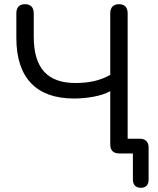

<svg xmlns="http://www.w3.org/2000/svg" viewBox="-20 -732 755 916"><path d="M506 -297V-43C506 -14 521 0 548 0H614V125C614 150 628 164 652 164C676 164 689 150 689 125V-28C689 -55 674 -70 648 -70H589V-669C589 -697 574 -712 548 -712C521 -712 506 -697 506 -669V-375C457 -346 399 -336 340 -336C209 -336 141 -404 141 -557V-669C141 -697 126 -712 99 -712C73 -712 58 -697 58 -669V-551C58 -359 155 -262 333 -262C396 -262 465 -274 506 -297Z"/></svg>

Font: SN Pro Book
Style: Regular
Weight: 350
Designer: Tobias Whetton
Foundry: Supernotes
Version: Version 1.003;Glyphs 3.3 (3324)